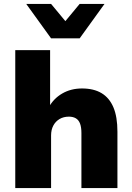

<svg xmlns="http://www.w3.org/2000/svg" viewBox="-20 -961 676 981"><path d="M58 0V-705H236V-412H229Q253 -457 297.5 -483Q342 -509 399 -509Q459 -509 499 -485Q539 -461 559.5 -412.5Q580 -364 580 -288V0H396V-281Q396 -311 389 -329.5Q382 -348 367.5 -356.5Q353 -365 332 -365Q305 -365 284.5 -353Q264 -341 252.5 -319.5Q241 -298 241 -269V0ZM241 -765 114 -941H241L314 -853L387 -941H514L387 -765Z"/></svg>

Font: Nunito Sans 10pt Black
Style: Regular
Weight: 900
Designer: Vernon Adams
Foundry: Vernon Adams
Version: Version 3.101;gftools[0.9.27]